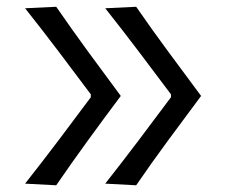

<svg xmlns="http://www.w3.org/2000/svg" viewBox="-20 -550 673 572"><path d="M147.5 2 54.7 -2.9Q105.5 -67.4 154.1 -131.6Q202.6 -195.8 250.5 -260.3V-269Q202.6 -333 154.1 -397.2Q105.5 -461.4 54.7 -525.4L147.5 -529.8Q193.4 -463.4 241.7 -397.2Q290 -331.1 339.8 -264.2Q290 -197.8 241.7 -131.3Q193.4 -64.9 147.5 2ZM385.7 2 293.5 -2.9Q344.2 -67.4 392.8 -131.6Q441.4 -195.8 489.3 -260.3V-269Q441.4 -333 392.8 -397.2Q344.2 -461.4 293.5 -525.4L385.7 -529.8Q431.6 -463.4 480.5 -397.2Q529.3 -331.1 579.1 -264.2Q529.3 -197.8 480.5 -131.3Q431.6 -64.9 385.7 2Z"/></svg>

Font: Pinar DS2-Regular
Style: Regular
Weight: 400
Designer: Amin Abedi
Version: Version 2.000